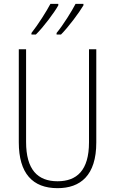

<svg xmlns="http://www.w3.org/2000/svg" viewBox="-20 -1064 600 1001"><path d="M415 -1036V-1044H374C355 -1007 309 -933 275 -892V-884H298C337 -923 394 -1000 415 -1036ZM284 -1036V-1044H243C223 -1006 179 -936 144 -892V-884H167C208 -924 264 -1000 284 -1036ZM482 -321V-807H444V-322C444 -175 380 -119 280 -119C176 -119 116 -180 116 -324V-807H78V-322C78 -160 150 -83 280 -83C399 -83 482 -149 482 -321Z"/></svg>

Font: Noto Sans Telugu UI Condensed ExtraLight
Style: Regular
Weight: 200
Width: 3
Designer: Jelle Bosma - Monotype Design Team
Foundry: Monotype Imaging Inc.
Version: Version 2.005